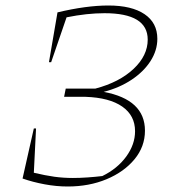

<svg xmlns="http://www.w3.org/2000/svg" viewBox="-20 -671 640 698"><path d="M62 -22 103 -204H111L103 -43Q145 -33 177.5 -28.5Q210 -24 245 -24Q270 -24 298.5 -26Q327 -28 352 -31Q407 -58 439 -102Q471 -146 471 -194Q471 -251 424.5 -283.5Q378 -316 291 -319H213L219 -349H327Q414 -372 465.5 -420.5Q517 -469 517 -527Q517 -623 360 -623Q296 -623 222 -608L166 -445H158L189 -626Q294 -651 374 -651Q459 -651 505.5 -619.5Q552 -588 552 -530Q552 -488 527.5 -449.5Q503 -411 459 -381.5Q415 -352 357 -337Q507 -309 507 -196Q507 -138 469 -92Q431 -46 367.5 -19.5Q304 7 226 7Q185 7 142 -1Q99 -9 62 -22Z"/></svg>

Font: Piazzolla Thin
Style: Italic
Weight: 100
Italic angle: -11.3°
Designer: Juan Pablo del Peral
Foundry: Huerta Tipografica
Version: Version 1.330